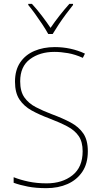

<svg xmlns="http://www.w3.org/2000/svg" viewBox="-20 -969 527 999"><path d="M437 -182Q437 -118 408.5 -75.5Q380 -33 331.5 -11.5Q283 10 221 10Q167 10 125.5 2Q84 -6 51 -18V-47Q86 -33 129 -24Q172 -15 223 -15Q304 -15 357 -57Q410 -99 410 -182Q410 -231 389.5 -261Q369 -291 330 -311.5Q291 -332 236 -353Q185 -372 145 -394Q105 -416 81.5 -451Q58 -486 58 -544Q58 -604 85 -644Q112 -684 159 -704Q206 -724 265 -724Q349 -724 422 -690L411 -668Q371 -686 333.5 -692.5Q296 -699 263 -699Q187 -699 136 -661Q85 -623 85 -546Q85 -493 107 -462Q129 -431 166.5 -411.5Q204 -392 249 -375Q306 -354 348 -331.5Q390 -309 413.5 -274.5Q437 -240 437 -182ZM231 -792Q219 -814 200.5 -842Q182 -870 162.5 -897Q143 -924 127 -943V-949H146Q171 -922 197 -888Q223 -854 243 -824Q286 -887 341 -949H360V-943Q343 -922 323 -895Q303 -868 285 -841Q267 -814 254 -792Z"/></svg>

Font: Noto Sans Khmer UI SemiCondensed Thin
Style: Regular
Weight: 100
Width: 4
Designer: Danh Hong and the Monotype Design Team
Foundry: Monotype Imaging Inc.
Version: Version 2.002; ttfautohint (v1.8.4.7-5d5b)